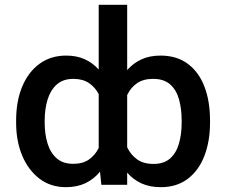

<svg xmlns="http://www.w3.org/2000/svg" viewBox="-20 -770 942 800"><path d="M47.2 -258.5V-268.5Q47.2 -348.7 72.6 -409.4Q98 -470.2 144.7 -504.3Q191.4 -538.4 256 -538.4Q299.4 -538.4 332.9 -523.3Q366.5 -508.2 391.3 -480.1V-750H509.9V-478Q534.8 -506.7 569.1 -522.5Q603.3 -538.4 648.4 -538.4Q716.6 -538.4 762.6 -504.1Q808.6 -469.8 831.9 -408.9Q855.1 -348 855.1 -268.8V-258.9Q855.1 -181.5 831.7 -120.6Q808.2 -59.7 762.4 -24.9Q716.6 9.9 649.9 9.9Q604 9.9 569.4 -5.9Q534.8 -21.7 509.9 -50.8V0H402.3L396.7 -54.7Q371.4 -23.8 336.3 -6.9Q301.1 9.9 254.6 9.9Q191.4 9.9 144.9 -25.2Q98.4 -60.4 72.8 -120.9Q47.2 -181.5 47.2 -258.5ZM736.9 -258.9V-268.8Q736.9 -315.3 726.2 -354.8Q715.6 -394.2 689.5 -417.8Q663.4 -441.4 617.9 -441.4Q576.7 -441.4 550.4 -422.9Q524.1 -404.5 509.9 -373.9V-156.2Q524.5 -125.4 551 -106.2Q577.4 -87 619.3 -87Q663.4 -87 688.9 -109.9Q714.5 -132.8 725.7 -171.9Q736.9 -210.9 736.9 -258.9ZM166.2 -268.5V-258.5Q166.2 -211.3 178.1 -172.4Q190 -133.5 216.1 -110.4Q242.2 -87.4 284.8 -87.4Q325.3 -87.4 350.9 -105.5Q376.4 -123.6 391.3 -153.4V-377.8Q376.4 -406.6 350.5 -424Q324.6 -441.4 285.9 -441.4Q242.9 -441.4 216.6 -418Q190.3 -394.5 178.3 -355.3Q166.2 -316.1 166.2 -268.5Z"/></svg>

Font: Interface Medium
Style: Regular
Weight: 500
Designer: Rasmus Andersson
Foundry: rsms
Version: Version 1.8